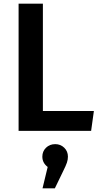

<svg xmlns="http://www.w3.org/2000/svg" viewBox="-20 -711 546 1043"><path d="M213 -108H490L475 0H81V-691H213ZM349 140Q349 156 343.5 172.5Q338 189 322 221L278 312H211L239 196Q210 174 210 140Q210 111 230 91.5Q250 72 280 72Q309 72 329 91.5Q349 111 349 140Z"/></svg>

Font: Fira Sans Medium
Style: Regular
Weight: 500
Designer: bBox Type GmbH & Carrois Corporate GbR & Edenspiekermann AG
Foundry: bBox Type GmbH & Carrois Corporate GbR & Edenspiekermann AG
Version: Version 4.301